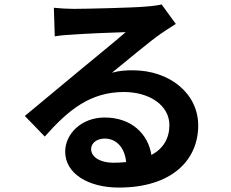

<svg xmlns="http://www.w3.org/2000/svg" viewBox="-20 -794 1040 866"><path d="M491 -60C433 -60 391 -85 391 -122C391 -147 415 -169 452 -169C506 -169 543 -127 549 -63C531 -61 512 -60 491 -60ZM709 -774C697 -771 674 -767 633 -764C577 -759 365 -754 313 -754C285 -754 251 -756 223 -759L227 -630C250 -634 281 -637 308 -638C360 -642 496 -648 547 -649C498 -606 395 -523 340 -477C281 -429 162 -328 92 -271L182 -178C288 -298 387 -379 539 -379C654 -379 744 -319 744 -230C744 -170 717 -124 663 -95C648 -189 574 -264 452 -264C347 -264 274 -190 274 -110C274 -11 378 52 516 52C755 52 874 -72 874 -228C874 -372 746 -477 578 -477C546 -477 518 -475 485 -466C547 -516 651 -604 704 -641C726 -656 749 -671 773 -686Z"/></svg>

Font: Noto Sans CJK KR Bold
Style: Regular
Weight: 700
Designer: Ryoko NISHIZUKA (kana & ideographs); Paul D. Hunt (Latin, Greek & Cyrillic); Wenlong ZHANG (bopomofo); Sandoll Communica
Foundry: Adobe Systems Incorporated
Version: Version 1.004;PS 1.004;hotconv 1.0.82;makeotf.lib2.5.63406